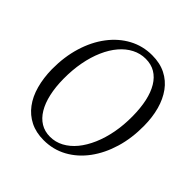

<svg xmlns="http://www.w3.org/2000/svg" viewBox="-200 -905 1070 1070"><g transform="rotate(45 335.0 -370.5)"><path d="M303 10.5Q242.5 10.5 196.8 -12.5Q151 -35.5 119.8 -77.2Q88.5 -119 72.8 -176.5Q57 -234 56 -302.5Q55.5 -399.5 80.5 -481.5Q105.5 -563.5 151.5 -624.2Q197.5 -685 260 -718.8Q322.5 -752.5 396.5 -752.5Q458 -752.5 504 -729.2Q550 -706 580.5 -664Q611 -622 626.5 -565.5Q642 -509 642.5 -442.5Q643.5 -346.5 619 -264.2Q594.5 -182 549 -120.2Q503.5 -58.5 440.8 -24Q378 10.5 303 10.5ZM314.5 -28Q357 -28 394.8 -48.2Q432.5 -68.5 462.8 -105.2Q493 -142 515 -192.8Q537 -243.5 548.5 -304.5Q560 -365.5 559.5 -433.5Q559 -498.5 547.8 -550Q536.5 -601.5 514.5 -638Q492.5 -674.5 460.2 -693.8Q428 -713 385 -713Q342.5 -713 304.8 -693.5Q267 -674 236.5 -638.2Q206 -602.5 184 -552.2Q162 -502 150.5 -440.8Q139 -379.5 139.5 -310Q140 -245.5 151.8 -193.5Q163.5 -141.5 185.8 -104.5Q208 -67.5 240.2 -47.8Q272.5 -28 314.5 -28Z"/></g></svg>

Font: Merriweather 72pt Light
Style: Italic
Weight: 300
Italic angle: -7.8°
Version: Version 2.101